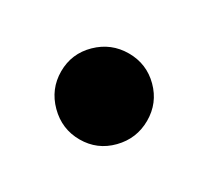

<svg xmlns="http://www.w3.org/2000/svg" viewBox="-51 -220 325 300"><g transform="rotate(30 111.5 -69.5)"><path d="M166.5 -124.5Q189 -102 189 -70Q189 -38 166.5 -15Q144 8 112 8Q80 8 57 -15Q34 -38 34 -70Q34 -102 57 -124.5Q80 -147 112 -147Q144 -147 166.5 -124.5Z"/></g></svg>

Font: Hind Guntur SemiBold
Style: Regular
Weight: 600
Designer: Manushi Parikh, Hitesh Malaviya
Foundry: Indian Type Foundry
Version: Version 1.000;PS 1.0;hotconv 1.0.86;makeotf.lib2.5.63406; tt